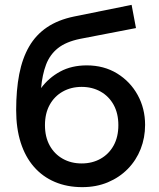

<svg xmlns="http://www.w3.org/2000/svg" viewBox="-20 -755 656 790"><path d="M318.5 15Q256 15 205.5 -6.5Q155 -28 119.5 -68.8Q84 -109.5 65.2 -168.2Q46.5 -227 46.5 -302Q46.5 -384.5 59.2 -450Q72 -515.5 99.8 -563.5Q127.5 -611.5 173.2 -642.5Q219 -673.5 284.5 -687L521.5 -735L539.5 -639.5L309 -595Q251 -583 218 -556.5Q185 -530 169.5 -489Q154 -448 149 -392.5Q180.5 -435 227.5 -460.5Q274.5 -486 337 -486Q407.5 -486 461.8 -452.8Q516 -419.5 546.5 -364Q577 -308.5 577 -241Q577 -188.5 558.8 -142Q540.5 -95.5 506 -60.2Q471.5 -25 424 -5Q376.5 15 318.5 15ZM316 -82.5Q359.5 -82.5 393.8 -101.8Q428 -121 447.5 -156.2Q467 -191.5 467 -240Q467 -288.5 447.5 -323.8Q428 -359 393.8 -378.2Q359.5 -397.5 316 -397.5Q272.5 -397.5 238.2 -378.2Q204 -359 184.5 -323.8Q165 -288.5 165 -240Q165 -191.5 184.5 -156.2Q204 -121 238.2 -101.8Q272.5 -82.5 316 -82.5Z"/></svg>

Font: Geologica Cursive
Style: Regular
Weight: 400
Designer: Sindre Bremnes, Frode Helland
Foundry: Monokrom Skriftforlag AS
Version: Version 1.010;gftools[0.9.28]